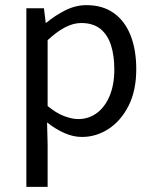

<svg xmlns="http://www.w3.org/2000/svg" viewBox="-20 -518 595 743"><path d="M82 205.1V-486.1H150L156.9 -430H159.6Q192.7 -457.9 232.6 -478Q272.6 -498.1 314.6 -498.1Q377.4 -498.1 420.3 -467.5Q463.1 -437 485.2 -381.3Q507.3 -325.5 507.3 -250.4Q507.3 -167.6 477.7 -109Q448 -50.4 400.2 -19.2Q352.3 12 296.8 12Q263.9 12 229.7 -2.9Q195.5 -17.8 162.1 -44.3L164.3 40.5V205.1ZM282.6 -57.2Q322.8 -57.2 354.4 -80.3Q385.9 -103.3 404.1 -146.5Q422.4 -189.7 422.4 -249.7Q422.4 -303.3 409.3 -343.7Q396.2 -384 368.1 -406.5Q340 -428.9 294.2 -428.9Q263.8 -428.9 232 -412.3Q200.2 -395.8 164.3 -362.5V-107.8Q197.6 -80.2 228.3 -68.7Q259 -57.2 282.6 -57.2Z"/></svg>

Font: Source Sans 3
Style: Regular
Weight: 200
Designer: Paul D. Hunt
Foundry: Adobe
Version: Version 3.046;hotconv 1.0.118;makeotfexe 2.5.65603